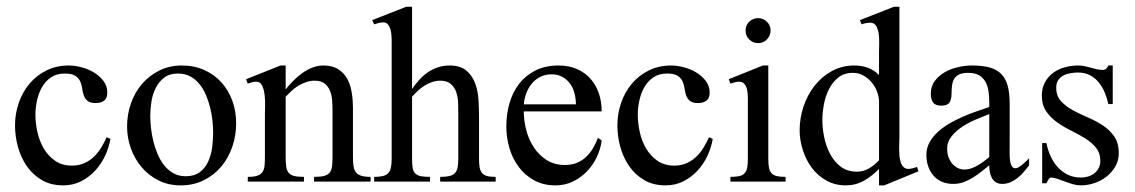

<svg xmlns="http://www.w3.org/2000/svg" viewBox="-20 -543 3392 574"><path d="M310.1 -127.9Q305.7 -101.6 293.9 -76.7Q282.2 -51.8 263.9 -32.2Q245.6 -12.7 221.7 -0.7Q197.8 11.2 168.9 11.2Q132.3 11.2 105.2 -4.6Q78.1 -20.5 60.3 -46.1Q42.5 -71.8 33.7 -103.8Q24.9 -135.7 24.9 -168Q24.9 -203.1 36.1 -235.6Q47.4 -268.1 68.4 -293Q89.4 -317.9 119.1 -332.5Q148.9 -347.2 186 -347.2Q203.1 -347.2 223.1 -342Q243.2 -336.9 260.3 -326.7Q277.3 -316.4 289.1 -301.3Q300.8 -286.1 300.8 -266.1Q300.8 -249.5 291.3 -242.2Q281.7 -234.9 266.1 -234.9Q249.5 -234.9 241.7 -241.5Q233.9 -248 230.5 -257.8Q227.1 -267.6 225.6 -279.1Q224.1 -290.5 219.5 -300.3Q214.8 -310.1 204.6 -316.7Q194.3 -323.2 173.8 -323.2Q149.4 -323.2 132.6 -311.8Q115.7 -300.3 105.5 -282.2Q95.2 -264.2 90.6 -242.4Q85.9 -220.7 85.9 -200.2Q85.9 -175.3 91.8 -148.4Q97.7 -121.6 110.8 -99.1Q124 -76.7 144.8 -62.3Q165.5 -47.9 194.8 -47.9Q215.3 -47.9 231.4 -54.9Q247.6 -62 260 -73.7Q272.5 -85.4 282 -100.8Q291.5 -116.2 298.8 -132.8Z M686 -174.8Q686 -138.2 674.6 -104.5Q663.1 -70.8 641.6 -45.2Q620.1 -19.5 589.4 -4.2Q558.6 11.2 520 11.2Q483.4 11.2 453.9 -3.7Q424.3 -18.6 403.6 -43Q382.8 -67.4 371.3 -99.1Q359.9 -130.9 359.9 -165Q359.9 -200.7 371.3 -233.6Q382.8 -266.6 404.3 -291.7Q425.8 -316.9 456.1 -332Q486.3 -347.2 523.9 -347.2Q560.5 -347.2 590.6 -333.7Q620.6 -320.3 641.8 -296.9Q663.1 -273.4 674.6 -241.9Q686 -210.4 686 -174.8ZM617.2 -146Q617.2 -162.1 615.2 -181.6Q613.3 -201.2 608.4 -220.9Q603.5 -240.7 595.7 -259Q587.9 -277.3 576.2 -291.7Q564.5 -306.2 548.6 -314.7Q532.7 -323.2 511.7 -323.2Q486.8 -323.2 470.7 -310.8Q454.6 -298.3 445.3 -279.5Q436 -260.7 432.6 -238.3Q429.2 -215.8 429.2 -195.8Q429.2 -179.7 431.4 -160.2Q433.6 -140.6 438.5 -120.6Q443.4 -100.6 451.4 -81.8Q459.5 -63 471.2 -48.3Q482.9 -33.7 498.8 -24.9Q514.6 -16.1 535.2 -16.1Q561.5 -16.1 577.6 -28.6Q593.8 -41 602.5 -60.3Q611.3 -79.6 614.3 -102.5Q617.2 -125.5 617.2 -146Z M918.9 0V-14.2Q938 -14.2 949 -17.1Q960 -20 965.6 -27.1Q971.2 -34.2 972.7 -46.1Q974.1 -58.1 974.1 -76.2V-213.9Q974.1 -228 972.9 -243.7Q971.7 -259.3 966.3 -272.2Q960.9 -285.2 950.2 -293.5Q939.5 -301.8 920.9 -301.8Q907.7 -301.8 895.5 -297.6Q883.3 -293.5 872.3 -286.9Q861.3 -280.3 851.8 -271.5Q842.3 -262.7 834 -253.9V-76.2Q834 -58.6 835.4 -46.6Q836.9 -34.7 842.3 -27.3Q847.7 -20 858.6 -17.1Q869.6 -14.2 888.7 -14.2V0H720.7V-14.2Q739.3 -14.2 749.5 -17.8Q759.8 -21.5 764.9 -29.1Q770 -36.6 771 -48.3Q772 -60.1 772 -76.2V-202.1Q772 -210 772.5 -226.1Q772.9 -242.2 771.2 -258.3Q769.5 -274.4 763.9 -286.6Q758.3 -298.8 746.1 -298.8Q739.7 -298.8 733.4 -297.1Q727.1 -295.4 720.7 -293L715.8 -306.2L818.8 -347.2H834V-275.9Q844.2 -288.6 856.7 -301.3Q869.1 -314 883.3 -324.2Q897.5 -334.5 913.6 -340.8Q929.7 -347.2 946.8 -347.2Q974.1 -347.2 991.5 -335.9Q1008.8 -324.7 1018.6 -306.4Q1028.3 -288.1 1031.7 -265.6Q1035.2 -243.2 1035.2 -220.2V-76.2Q1035.2 -60.1 1036.6 -48.3Q1038.1 -36.6 1043.2 -29.1Q1048.3 -21.5 1059.1 -17.8Q1069.8 -14.2 1087.9 -14.2V0Z M1295.9 0V-14.2Q1312.5 -14.2 1323 -16.6Q1333.5 -19 1339.6 -25.1Q1345.7 -31.2 1347.9 -41.7Q1350.1 -52.2 1350.1 -68.8V-201.2Q1350.1 -216.8 1349.6 -234.4Q1349.1 -252 1344.2 -266.8Q1339.4 -281.7 1328.1 -291.7Q1316.9 -301.8 1295.9 -301.8Q1283.2 -301.8 1271.5 -297.6Q1259.8 -293.5 1249 -286.9Q1238.3 -280.3 1229 -271.5Q1219.7 -262.7 1211.9 -253.9V-68.8Q1211.9 -52.2 1213.6 -41.5Q1215.3 -30.8 1221.2 -24.7Q1227.1 -18.6 1237.5 -16.4Q1248 -14.2 1265.6 -14.2V0H1098.6V-14.2Q1114.7 -14.2 1125 -16.8Q1135.3 -19.5 1141.1 -26.1Q1147 -32.7 1148.9 -43.2Q1150.9 -53.7 1150.9 -68.8V-424.8Q1150.9 -430.7 1150.1 -439.5Q1149.4 -448.2 1147 -456.3Q1144.5 -464.4 1139.6 -470.2Q1134.8 -476.1 1126 -476.1Q1119.1 -476.1 1112.3 -474.4Q1105.5 -472.7 1098.6 -470.2L1092.8 -482.9L1194.8 -522.9H1211.9V-276.9Q1221.7 -291.5 1233.4 -304.4Q1245.1 -317.4 1259 -326.9Q1272.9 -336.4 1289.3 -341.8Q1305.7 -347.2 1323.7 -347.2Q1356 -347.2 1373.8 -332.3Q1391.6 -317.4 1400.1 -294.9Q1408.7 -272.5 1410.4 -245.6Q1412.1 -218.8 1412.1 -194.8V-68.8Q1412.1 -53.7 1413.8 -43.2Q1415.5 -32.7 1420.9 -26.1Q1426.3 -19.5 1436 -16.8Q1445.8 -14.2 1461.9 -14.2V0Z M1778.8 -123Q1775.4 -96.7 1763.7 -72.5Q1752 -48.3 1733.9 -29.8Q1715.8 -11.2 1692.1 0Q1668.5 11.2 1640.6 11.2Q1604.5 11.2 1576.9 -3.9Q1549.3 -19 1530.8 -43.9Q1512.2 -68.8 1502.9 -100.6Q1493.7 -132.3 1493.7 -165Q1493.7 -201.7 1503.2 -234.6Q1512.7 -267.6 1532 -292.5Q1551.3 -317.4 1580.8 -332.3Q1610.4 -347.2 1649.9 -347.2Q1680.2 -347.2 1704.1 -336.9Q1728 -326.7 1744.6 -308.3Q1761.2 -290 1770 -264.9Q1778.8 -239.7 1778.8 -210H1545.9Q1545.9 -182.6 1553.2 -154.3Q1560.5 -126 1575.7 -102.8Q1590.8 -79.6 1614 -64.7Q1637.2 -49.8 1668.9 -49.8Q1688.5 -49.8 1703.9 -55.9Q1719.2 -62 1731.2 -73Q1743.2 -84 1752.2 -98.9Q1761.2 -113.8 1767.6 -130.9ZM1701.7 -231Q1701.7 -248 1697.5 -264.2Q1693.4 -280.3 1684.3 -292.7Q1675.3 -305.2 1661.6 -313Q1647.9 -320.8 1628.9 -320.8Q1609.9 -320.8 1595.2 -313.2Q1580.6 -305.7 1570.1 -293.2Q1559.6 -280.8 1553.5 -264.4Q1547.4 -248 1545.9 -231Z M2110.8 -127.9Q2106.4 -101.6 2094.7 -76.7Q2083 -51.8 2064.7 -32.2Q2046.4 -12.7 2022.5 -0.7Q1998.5 11.2 1969.7 11.2Q1933.1 11.2 1906 -4.6Q1878.9 -20.5 1861.1 -46.1Q1843.3 -71.8 1834.5 -103.8Q1825.7 -135.7 1825.7 -168Q1825.7 -203.1 1836.9 -235.6Q1848.1 -268.1 1869.1 -293Q1890.1 -317.9 1919.9 -332.5Q1949.7 -347.2 1986.8 -347.2Q2003.9 -347.2 2023.9 -342Q2043.9 -336.9 2061 -326.7Q2078.1 -316.4 2089.8 -301.3Q2101.6 -286.1 2101.6 -266.1Q2101.6 -249.5 2092 -242.2Q2082.5 -234.9 2066.9 -234.9Q2050.3 -234.9 2042.5 -241.5Q2034.7 -248 2031.2 -257.8Q2027.8 -267.6 2026.4 -279.1Q2024.9 -290.5 2020.3 -300.3Q2015.6 -310.1 2005.4 -316.7Q1995.1 -323.2 1974.6 -323.2Q1950.2 -323.2 1933.3 -311.8Q1916.5 -300.3 1906.2 -282.2Q1896 -264.2 1891.4 -242.4Q1886.7 -220.7 1886.7 -200.2Q1886.7 -175.3 1892.6 -148.4Q1898.4 -121.6 1911.6 -99.1Q1924.8 -76.7 1945.6 -62.3Q1966.3 -47.9 1995.6 -47.9Q2016.1 -47.9 2032.2 -54.9Q2048.3 -62 2060.8 -73.7Q2073.2 -85.4 2082.8 -100.8Q2092.3 -116.2 2099.6 -132.8Z M2283.7 -452.1Q2283.7 -436.5 2272.9 -425.3Q2262.2 -414.1 2246.6 -414.1Q2231 -414.1 2220 -424.8Q2209 -435.5 2209 -452.1Q2209 -467.8 2220 -478.3Q2231 -488.8 2246.6 -488.8Q2261.7 -488.8 2272.7 -478Q2283.7 -467.3 2283.7 -452.1ZM2163.6 0V-14.2Q2180.2 -14.2 2190.4 -16.6Q2200.7 -19 2206.3 -25.4Q2211.9 -31.7 2213.9 -42.2Q2215.8 -52.7 2215.8 -68.8V-249Q2215.8 -255.4 2215.1 -263.9Q2214.4 -272.5 2211.9 -280.3Q2209.5 -288.1 2204.1 -293.5Q2198.7 -298.8 2189.9 -298.8Q2183.6 -298.8 2177 -297.1Q2170.4 -295.4 2163.6 -293L2158.7 -306.2L2260.7 -347.2H2276.9V-68.8Q2276.9 -52.7 2278.8 -42.2Q2280.8 -31.7 2286.4 -25.4Q2292 -19 2302 -16.6Q2312 -14.2 2328.6 -14.2V0Z M2623.5 11.2H2607.9V-38.1Q2587.4 -16.6 2562.7 -2.7Q2538.1 11.2 2508.8 11.2Q2476.1 11.2 2450.2 -3.4Q2424.3 -18.1 2406.7 -41.7Q2389.2 -65.4 2379.9 -95Q2370.6 -124.5 2370.6 -153.8Q2370.6 -189 2381.8 -223.4Q2393.1 -257.8 2414.3 -285.4Q2435.5 -313 2466.1 -330.1Q2496.6 -347.2 2534.7 -347.2Q2555.2 -347.2 2574 -340.6Q2592.8 -334 2607.9 -318.8V-389.2Q2607.9 -397 2608.4 -411.4Q2608.9 -425.8 2607.2 -439.9Q2605.5 -454.1 2599.9 -464.6Q2594.2 -475.1 2581.5 -475.1Q2574.7 -475.1 2568.6 -473.9Q2562.5 -472.7 2555.7 -470.2L2550.8 -482.9L2652.8 -522.9H2668.9V-132.8Q2668.9 -127.4 2668.5 -118.2Q2668 -108.9 2668 -98.4Q2668 -87.9 2668.9 -77.1Q2669.9 -66.4 2672.9 -57.6Q2675.8 -48.8 2681.4 -43.5Q2687 -38.1 2695.8 -38.1Q2701.7 -38.1 2708.3 -39.8Q2714.8 -41.5 2721.7 -43.9L2725.6 -30.8ZM2607.9 -237.8Q2607.9 -253.4 2602.1 -269Q2596.2 -284.7 2585.7 -297.1Q2575.2 -309.6 2561 -317.4Q2546.9 -325.2 2529.8 -325.2Q2503.4 -325.2 2485.8 -311Q2468.3 -296.9 2457.8 -275.6Q2447.3 -254.4 2442.9 -229.7Q2438.5 -205.1 2438.5 -184.1Q2438.5 -160.6 2443.8 -133.8Q2449.2 -106.9 2461.2 -83.7Q2473.1 -60.5 2492.9 -45.2Q2512.7 -29.8 2541.5 -29.8Q2561.5 -29.8 2578.4 -39.8Q2595.2 -49.8 2607.9 -64Z M3056.6 -48.8Q3049.8 -39.6 3041.3 -29.5Q3032.7 -19.5 3022.7 -11.5Q3012.7 -3.4 3001 1.7Q2989.3 6.8 2976.6 6.8Q2964.8 6.8 2957.3 2Q2949.7 -2.9 2945.3 -11Q2940.9 -19 2939.2 -28.8Q2937.5 -38.6 2937.5 -48.8Q2925.3 -39.1 2913.1 -29.3Q2900.9 -19.5 2887.7 -11.5Q2874.5 -3.4 2860.4 1.7Q2846.2 6.8 2829.6 6.8Q2810.5 6.8 2795.7 0.2Q2780.8 -6.3 2770.5 -18.1Q2760.3 -29.8 2754.9 -45.7Q2749.5 -61.5 2749.5 -80.1Q2749.5 -100.6 2759 -117.7Q2768.6 -134.8 2784.2 -148.9Q2799.8 -163.1 2819.8 -174.6Q2839.8 -186 2860.8 -195.1Q2881.8 -204.1 2901.9 -210.9Q2921.9 -217.8 2937.5 -223.1V-236.8Q2937.5 -253.9 2935.3 -269.8Q2933.1 -285.6 2926.3 -298.1Q2919.4 -310.5 2907.2 -317.9Q2895 -325.2 2874.5 -325.2Q2857.9 -325.2 2847.9 -320.6Q2837.9 -315.9 2832.8 -307.4Q2827.6 -298.8 2826.2 -287.4Q2824.7 -275.9 2824.7 -262.2Q2824.7 -245.6 2818.4 -236.3Q2812 -227.1 2793.5 -227.1Q2776.4 -227.1 2769.5 -236.8Q2762.7 -246.6 2762.7 -262.2Q2762.7 -285.2 2774.9 -301.3Q2787.1 -317.4 2805.4 -327.6Q2823.7 -337.9 2845.2 -342.5Q2866.7 -347.2 2885.7 -347.2Q2917.5 -347.2 2939.2 -341.1Q2960.9 -335 2974.1 -321Q2987.3 -307.1 2992.9 -285.4Q2998.5 -263.7 2998.5 -231.9V-117.2Q2998.5 -103 2998.3 -87.4Q2998 -71.8 3000.5 -58.1Q3002 -51.3 3005.1 -45.7Q3008.3 -40 3016.6 -40Q3021 -40 3026.6 -43.7Q3032.2 -47.4 3038.1 -52.2Q3043.9 -57.1 3049.1 -62.3Q3054.2 -67.4 3056.6 -69.8ZM2937.5 -202.1Q2920.9 -195.3 2898.9 -186.3Q2877 -177.2 2857.7 -164.8Q2838.4 -152.3 2825 -135.7Q2811.5 -119.1 2811.5 -97.2Q2811.5 -86.4 2814.9 -75.4Q2818.4 -64.5 2825.2 -55.7Q2832 -46.9 2841.8 -41.5Q2851.6 -36.1 2863.8 -36.1Q2873.5 -36.1 2883.5 -39.6Q2893.6 -43 2903.1 -48.6Q2912.6 -54.2 2921.4 -60.8Q2930.2 -67.4 2937.5 -73.2Z M3324.7 -85Q3324.7 -63 3314.5 -45.4Q3304.2 -27.8 3288.1 -15.1Q3272 -2.4 3251.7 4.4Q3231.4 11.2 3211.4 11.2Q3199.7 11.2 3187.3 7.6Q3174.8 3.9 3163.1 -0.5Q3151.4 -4.9 3140.9 -8.5Q3130.4 -12.2 3121.6 -12.2Q3119.6 -12.2 3117.4 -10Q3115.2 -7.8 3113.5 -5.1Q3111.8 -2.4 3110.6 0.5Q3109.4 3.4 3108.4 4.9H3095.7V-115.2H3108.4Q3112.3 -95.2 3120.6 -76.7Q3128.9 -58.1 3141.8 -43.7Q3154.8 -29.3 3172.1 -20.8Q3189.5 -12.2 3211.4 -12.2Q3222.7 -12.2 3233.2 -15.4Q3243.7 -18.6 3251.7 -24.9Q3259.8 -31.2 3264.6 -40.5Q3269.5 -49.8 3269.5 -62Q3269.5 -85.4 3256.6 -101.3Q3243.7 -117.2 3224.1 -129.4Q3204.6 -141.6 3182.1 -152.6Q3159.7 -163.6 3140.1 -177.5Q3120.6 -191.4 3107.7 -210.2Q3094.7 -229 3094.7 -256.8Q3094.7 -280.3 3104 -297.1Q3113.3 -314 3128.4 -325.2Q3143.6 -336.4 3163.3 -341.8Q3183.1 -347.2 3203.6 -347.2Q3213.4 -347.2 3222.7 -345.2Q3231.9 -343.3 3241.2 -340.6Q3250.5 -337.9 3259.5 -335.9Q3268.6 -334 3277.8 -334Q3283.7 -334 3287.4 -337.9Q3291 -341.8 3293.5 -347.2H3306.6V-231.9H3293.5Q3289.6 -250 3282.5 -266.8Q3275.4 -283.7 3264.6 -296.9Q3253.9 -310.1 3238.5 -318.1Q3223.1 -326.2 3202.6 -326.2Q3191.9 -326.2 3180.4 -324.2Q3168.9 -322.3 3159.4 -317.4Q3149.9 -312.5 3143.8 -303.7Q3137.7 -294.9 3137.7 -280.8Q3137.7 -256.3 3151.6 -241Q3165.5 -225.6 3186.3 -214.1Q3207 -202.6 3231.2 -192.4Q3255.4 -182.1 3276.1 -168.7Q3296.9 -155.3 3310.8 -135.5Q3324.7 -115.7 3324.7 -85Z"/></svg>

Font: Scheherazade Urdu
Style: Regular
Weight: 400
Designer: SIL International
Foundry: SIL International
Version: Version 1.005 (build 117/117)